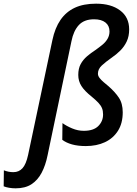

<svg xmlns="http://www.w3.org/2000/svg" viewBox="-142 -785 745 1045"><path d="M-57 240Q-75 240 -92.5 237Q-110 234 -122 229L-121 142Q-108 147 -95.5 149.5Q-83 152 -69 152Q-39 152 -19.5 130.5Q0 109 11 58L143 -566Q157 -633 187.5 -677Q218 -721 265.5 -743Q313 -765 381 -765Q463 -765 512 -728Q561 -691 561 -625Q561 -588 548 -560Q535 -532 513 -510Q491 -488 463 -469Q433 -448 412 -428.5Q391 -409 391 -384Q391 -372 400 -360.5Q409 -349 422 -338Q435 -327 447 -317Q483 -286 504.5 -254Q526 -222 526 -174Q526 -114 500 -73Q474 -32 429 -11Q384 10 325 10Q282 10 250 1Q218 -8 197 -24L198 -115Q220 -99 251 -86Q282 -73 314 -73Q367 -73 393 -99Q419 -125 419 -162Q419 -182 413 -196.5Q407 -211 393.5 -225.5Q380 -240 357 -259Q318 -290 301 -317Q284 -344 284 -377Q284 -412 297 -436Q310 -460 331.5 -478.5Q353 -497 378 -513Q399 -528 416 -542Q433 -556 443.5 -574Q454 -592 454 -614Q454 -645 432 -662.5Q410 -680 370 -680Q316 -680 287 -648.5Q258 -617 247 -561L117 60Q106 115 84.5 155.5Q63 196 29 218Q-5 240 -57 240Z"/></svg>

Font: Noto Sans Display Medium
Style: Italic
Weight: 500
Italic angle: -12°
Designer: Monotype Design Team
Foundry: Monotype Imaging Inc.
Version: Version 2.003